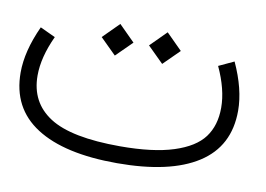

<svg xmlns="http://www.w3.org/2000/svg" viewBox="-174 -469 757 546"><g transform="rotate(10 204.0 -196.0)"><path d="M-87.9 -342.8 -43.9 -322.3Q-73.2 -259.3 -73.2 -206.5Q-73.2 -128.9 -11 -88.9Q51.3 -48.8 192.4 -48.8Q287.6 -48.8 346.9 -67.9Q406.2 -86.9 431.6 -121.1Q457 -155.3 457 -206.5Q457 -259.3 427.7 -322.3L471.7 -342.8Q505.9 -268.6 505.9 -206.5Q505.9 -103.5 425.3 -51.8Q344.7 0 192.4 0Q40 0 -41 -52Q-122.1 -104 -122.1 -206.5Q-122.1 -268.6 -87.9 -342.8ZM224.1 -345.7 270 -391.6 315.9 -345.7 270 -300.3ZM87.4 -345.7 133.3 -391.6 179.2 -345.7 133.3 -300.3Z"/></g></svg>

Font: AzarMehrMonospaced
Style: SansRegular
Weight: 1
Designer: Amin Abedi
Version: Version 1.00